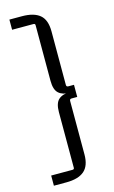

<svg xmlns="http://www.w3.org/2000/svg" viewBox="-129 -729 563 949"><g transform="rotate(-15 152.0 -255.0)"><path d="M141 -620Q141 -628 132 -628H23V-680H87Q148 -680 178.5 -654.5Q209 -629 209 -570V-296Q209 -286 219 -286H248V-224H219Q209 -224 209 -214V60Q209 118 178.5 144Q148 170 87 170H23V118H132Q141 118 141 110V-175Q141 -221 161.5 -239Q182 -257 221 -257V-253Q182 -253 161.5 -271Q141 -289 141 -335Z"/></g></svg>

Font: Gemunu Libre ExtraLight Light
Style: Regular
Weight: 300
Version: Version 1.100